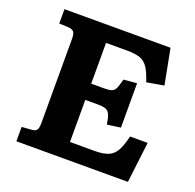

<svg xmlns="http://www.w3.org/2000/svg" viewBox="-124 -828 970 956"><g transform="rotate(20 361.5 -350.0)"><path d="M59 0V-76L111 -80Q129 -81 137 -90Q145 -99 145 -131V-574Q145 -600 137.5 -610Q130 -620 109 -622L59 -624V-700H621L657 -513L566 -497Q550 -546 533.5 -570.5Q517 -595 491.5 -604Q466 -613 421 -613H311V-397H379Q405 -397 418.5 -401.5Q432 -406 439.5 -422Q447 -438 455 -471L525 -477V-242L454 -232Q449 -266 441.5 -283Q434 -300 419.5 -305.5Q405 -311 377 -311H311V-88H441Q488 -88 514.5 -99.5Q541 -111 556 -138.5Q571 -166 583 -216H676L650 0Z"/></g></svg>

Font: Literata 7pt
Style: Bold
Weight: 700
Designer: Latin by Veronika Burian and Jose Scaglione. Greek by Irene Vlachou. Cyrillic by Vera Evstafieva.
Foundry: TypeTogether
Version: Version 3.002